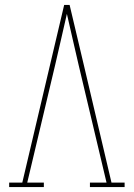

<svg xmlns="http://www.w3.org/2000/svg" viewBox="-20 -755 540 775"><path d="M17 0V-18H70L239 -735H261L319 -490L430 -18H483V0H343V-18H410L298 -490Q286 -542 274 -594Q262 -646 250 -699Q238 -646 226 -594Q214 -542 202 -490L90 -18H157V0Z"/></svg>

Font: Iosevka Slab Thin
Style: Regular
Weight: 100
Monospace: yes
Designer: Belleve Invis
Foundry: Belleve Invis
Version: Version 11.1.0; ttfautohint (v1.8.3)